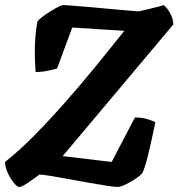

<svg xmlns="http://www.w3.org/2000/svg" viewBox="-40 -740 706 760"><path d="M36 0Q28 0 14.5 -16.5Q1 -33 -9.5 -56Q-20 -79 -20 -99Q37 -144 98 -206Q159 -268 220 -337.5Q281 -407 336 -474Q368 -513 397.5 -550Q427 -587 452 -618L246 -631L186 -469Q174 -465 149.5 -460Q125 -455 101 -455Q99 -481 98 -515.5Q97 -550 99.5 -586.5Q102 -623 108 -655Q114 -663 128.5 -674Q143 -685 160 -695.5Q177 -706 191 -713Q205 -720 211 -720Q219 -720 247.5 -717.5Q276 -715 314.5 -712Q353 -709 392.5 -705Q432 -701 463.5 -698.5Q495 -696 508 -695Q519 -697 540 -702Q561 -707 580.5 -712Q600 -717 607 -720Q619 -713 632.5 -689.5Q646 -666 646 -643L208 -122L402 -99L494 -275Q522 -275 543.5 -268.5Q565 -262 575 -256Q559 -179 546.5 -127.5Q534 -76 523 -54Q514 -44 494.5 -31Q475 -18 455.5 -9Q436 0 426 0Q413 0 381.5 -5Q350 -10 309.5 -17Q269 -24 229 -31.5Q189 -39 158 -44Q127 -49 116 -49Q95 -33 70.5 -16.5Q46 0 36 0Z"/></svg>

Font: Texturina 72pt 72pt Black
Style: Italic
Weight: 900
Italic angle: -11°
Designer: Guillermo Torres Carreño
Foundry: Omnibus-Type
Version: Version 1.002; ttfautohint (v1.8.3)